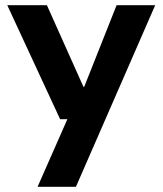

<svg xmlns="http://www.w3.org/2000/svg" viewBox="-20 -516 628 741"><path d="M125 205 240 -56H212L8 -496H161L302 -181H305L430 -496H579L273 205Z"/></svg>

Font: DM Sans 9pt 36pt ExtraBold
Style: Regular
Weight: 800
Version: Version 4.004;gftools[0.9.30]